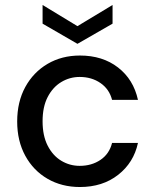

<svg xmlns="http://www.w3.org/2000/svg" viewBox="-20 -739 623 771"><path d="M301 12Q228 12 171 -21Q114 -54 81.5 -113.5Q49 -173 49 -251Q49 -330 81.5 -389.5Q114 -449 171 -482.5Q228 -516 301 -516Q392 -516 454 -468Q516 -420 534 -338H430Q419 -381 383.5 -405.5Q348 -430 300 -430Q260 -430 226 -409.5Q192 -389 171.5 -349.5Q151 -310 151 -252Q151 -194 171.5 -154Q192 -114 226 -93.5Q260 -73 300 -73Q348 -73 383.5 -97Q419 -121 430 -165H534Q517 -86 454.5 -37Q392 12 301 12ZM291 -563 151 -644V-719L291 -634L432 -719V-644Z"/></svg>

Font: DM Sans Medium
Style: Regular
Weight: 500
Designer: Colophon Foundry, Jonny Pinhorn
Foundry: Colophon Foundry
Version: Version 4.004; ttfautohint (v1.8.4.7-5d5b)